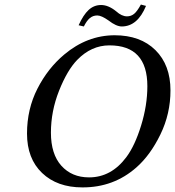

<svg xmlns="http://www.w3.org/2000/svg" viewBox="-20 -813 769 843"><path d="M460.4 -613.8Q380.9 -613.8 318.8 -549.8Q274.9 -504.4 239.3 -414.6Q203.6 -324.7 203.6 -230.5Q203.6 -136.2 249.5 -85.2Q295.4 -34.2 371.1 -34.2Q468.3 -34.2 534.7 -123Q572.3 -173.3 599.6 -262Q627 -350.6 627 -434.6Q627 -613.8 460.4 -613.8ZM579.1 -78.1Q479 10.3 341.8 9.8Q231 9.8 164.8 -53.5Q98.6 -116.7 98.6 -226.6Q98.6 -334 144.3 -423.6Q189.9 -513.2 262.2 -573.7Q362.3 -657.7 482.9 -658.2Q596.7 -658.2 662.6 -592.8Q728.5 -527.3 728.5 -416Q728.5 -313.5 684.3 -222.7Q640.1 -131.8 579.1 -78.1ZM537.6 -741.2Q555.2 -741.2 568.6 -752Q582 -762.7 598.6 -793L621.1 -787.1Q584 -697.3 515.1 -696.8Q490.2 -696.8 456.5 -723.1Q425.3 -745.1 407.2 -745.1Q388.2 -745.1 374.5 -733.6Q360.8 -722.2 348.1 -696.8L325.2 -702.1Q345.7 -747.6 369.1 -769.3Q392.6 -791 423.8 -791Q456.1 -791 490.2 -763.2Q514.6 -741.2 537.6 -741.2Z"/></svg>

Font: Linux Biolinum O
Style: Italic
Weight: 400
Italic angle: -12°
Designer: Philipp H. Poll
Foundry: Philipp H. Poll
Version: Version 1.1.3